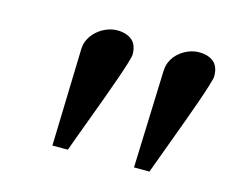

<svg xmlns="http://www.w3.org/2000/svg" viewBox="-56 -788 533 445"><g transform="rotate(15 210.5 -565.5)"><path d="M225.1 -668.9Q225.1 -664.1 219.7 -646.5Q214.4 -628.9 205.8 -604.5Q197.3 -580.1 186.8 -551.5Q176.3 -522.9 166.5 -496.6Q156.7 -470.2 148.7 -448.7Q140.6 -427.2 137.2 -417H100.1L106.9 -650.9Q107.4 -664.6 113.8 -676Q120.1 -687.5 129.9 -695.8Q139.6 -704.1 151.9 -709Q164.1 -713.9 176.8 -713.9Q198.7 -713.9 211.9 -703.1Q225.1 -692.4 225.1 -668.9ZM420.9 -668.9Q420.9 -664.1 415.5 -646.5Q410.2 -628.9 401.6 -604.5Q393.1 -580.1 382.6 -551.5Q372.1 -522.9 362.3 -496.6Q352.5 -470.2 344.7 -448.7Q336.9 -427.2 333 -417H295.9L304.2 -650.9Q304.7 -664.6 310.5 -676Q316.4 -687.5 326.2 -695.8Q335.9 -704.1 348.1 -709Q360.4 -713.9 373 -713.9Q395 -713.9 408 -703.1Q420.9 -692.4 420.9 -668.9Z"/></g></svg>

Font: Charis SIL Am
Style: Bold Italic
Weight: 700
Italic angle: -11°
Foundry: SIL International
Version: Version 5.000